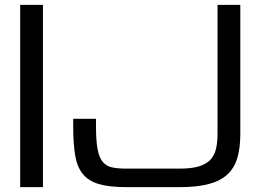

<svg xmlns="http://www.w3.org/2000/svg" viewBox="-20 -770 1071 790"><path d="M500 0Q429.7 0 386.7 -12.7Q343.8 -25.4 320.3 -54.7Q296.9 -84 289.1 -131.8Q281.2 -179.7 281.2 -250V-281.2H375V-250Q375 -191.4 381.3 -157Q387.7 -122.6 402.3 -104.5Q417 -86.4 440.9 -81.3Q464.8 -76.2 500 -76.2H718.8Q765.6 -76.2 795.9 -84.7Q826.2 -93.3 843.8 -110.8Q861.3 -128.4 868.2 -155.3Q875 -182.1 875 -218.8V-750H968.8V-218.8Q968.8 -160.2 956.1 -118.7Q943.4 -77.1 914.1 -50.8Q884.8 -24.4 836.9 -12.2Q789.1 0 718.8 0ZM63 -750H156.7V0H63Z"/></svg>

Font: Michroma
Style: Regular
Weight: 400
Version: Version 1.000